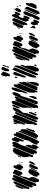

<svg xmlns="http://www.w3.org/2000/svg" viewBox="1471 -2251 803 3785"><g transform="rotate(-90 1872.5 -358.5)"><path d="M237 -427 130 -169 111 -128 104 -116 89 -113 81 -115 71 -128 70 -136 71 -160 94 -222 188 -449 216 -504 226 -513 232 -518 245 -521 257 -517 264 -505 262 -497ZM274 -100 249 -35 231 -4 214 8H202L193 9L186 3L177 -4L176 -10L174 -25L176 -35L182 -50H181L172 -47L169 -56L165 -66L167 -77L199 -161L310 -429L339 -492L359 -511L367 -507L374 -503V-492L372 -485L388 -492L401 -488L412 -481L420 -460L417 -441L405 -409L384 -360L371 -333L366 -324L355 -320L345 -316L335 -322L326 -328L322 -337L316 -368L289 -333L273 -249L247 -180L259 -178L264 -168L277 -121ZM307 -446 173 -124 150 -70 139 -54 124 -43 118 -45 105 -50 102 -58 97 -71 98 -82 126 -159 228 -405 258 -474 273 -495 279 -500 293 -504 298 -506 307 -500 314 -495 315 -484ZM520 -372 486 -312 477 -305 462 -304 453 -307 443 -318V-327L445 -339L442 -337L429 -335L421 -334L416 -341L408 -353L409 -358L411 -374L425 -409L444 -455L459 -481L465 -490L489 -496L503 -487L505 -476L506 -465L497 -434H500H511L518 -425L525 -416V-408L526 -395ZM176 -439 91 -235 75 -198 67 -188 62 -179 64 -183 47 -179 38 -187V-198L52 -260L105 -388L139 -465L160 -490L167 -495L176 -493L184 -491L186 -480L187 -472L184 -461ZM98 -384 75 -330 61 -296 44 -262 37 -254 38 -262 46 -290 52 -303 50 -304 44 -310 45 -318 48 -343 69 -403 85 -433 104 -455 117 -459 123 -455 122 -450 117 -431 114 -425 113 -423ZM562 -403 567 -410 564 -402 560 -390 558 -396ZM560 -365 570 -381 577 -368 564 -354ZM515 -334 531 -373 541 -378 539 -367 527 -337ZM567 -338 571 -327 573 -322 557 -314 555 -331ZM421 -134 386 -48 362 -1 346 14 336 16 325 19 316 13 306 6 307 1 308 -17 309 -20H308L299 -17L293 -22L284 -28L282 -37L280 -48L284 -66L297 -101L348 -183L372 -200L382 -205L388 -199L393 -189L405 -190L413 -192L421 -185L429 -178V-167L430 -156ZM465 -161 451 -126 442 -104 431 -83 426 -84 433 -101 461 -170 470 -189 475 -195 476 -189ZM523 -133 470 -26 454 -15 447 -11 437 -15 428 -18V-24V-40L433 -53L431 -55L433 -63L441 -86L470 -157L485 -182L492 -190L493 -185L495 -179L506 -186L517 -182L525 -179L527 -170L530 -159ZM570 -120 538 -75 522 -70 517 -69V-75L519 -95L538 -141L550 -168L563 -185L580 -186L582 -181L586 -168L584 -158ZM434 -106 418 -69 397 -25 388 -14V-19L390 -40L423 -121L442 -156L451 -161L450 -150Z M1056 -430 1008 -315 998 -295 988 -290 980 -288 978 -296 976 -335 991 -387 979 -385 969 -389 959 -401 960 -412 967 -443 989 -494 999 -512 1004 -519 1019 -524 1025 -526 1035 -519 1042 -515 1043 -504 1044 -494 1040 -485 1048 -484H1060L1063 -474L1066 -464L1064 -456ZM963 -457 939 -400 907 -344 881 -261 823 -119 803 -72 785 -43 773 -33 759 -32H751L746 -39L737 -49L736 -66L744 -94L732 -89L726 -87L723 -95L718 -107L719 -115L748 -193L849 -436L877 -497L895 -516L903 -514L911 -512V-500L908 -489L927 -510L936 -516H947H956L962 -510L971 -502L970 -491ZM845 -454 731 -176 702 -116 694 -106 679 -107H673L670 -115L666 -135L685 -192L679 -191L674 -201L666 -260L668 -295L706 -399L741 -471L781 -503L793 -509L807 -508H812L814 -502L818 -491L824 -496H834L845 -497L848 -489L852 -477ZM1148 -367 1020 -60 979 5 967 11 953 6 947 4 945 -4 940 -17 942 -23 941 -21 927 -22H919L917 -30L913 -41L917 -57L931 -92L959 -147L991 -194L1009 -278L1028 -327L1057 -396L1077 -445L1091 -474L1104 -490L1118 -491H1123L1126 -486L1132 -473L1130 -463L1125 -446L1140 -447L1149 -444L1160 -432L1161 -421ZM683 -407 698 -417V-407L692 -389L681 -362L673 -343L668 -345L660 -348L662 -358ZM1173 -334 1075 -98 1059 -59 1049 -39 1033 -28 1026 -33 1030 -46 1031 -50 1033 -59 1059 -123 1137 -312 1168 -386 1184 -403 1181 -391 1178 -383 1182 -378 1187 -372 1184 -362ZM1216 -255 1164 -124 1126 -43 1094 -13 1080 -9 1074 -7 1064 -12 1057 -16 1056 -22 1054 -36 1064 -64 1084 -113 1151 -273 1173 -327 1182 -344 1186 -350V-351L1187 -352L1193 -359L1190 -351L1199 -353L1208 -349L1217 -335ZM897 -46 870 -6 854 -1 843 -9V-24L846 -37L837 -35L829 -32L819 -42L814 -47V-59L824 -99L871 -211L881 -236L886 -246L893 -250L903 -252L906 -242L910 -194L903 -153L893 -127L902 -128L908 -129L910 -124L917 -111L915 -97ZM1238 -231 1199 -98 1174 -72 1164 -68 1156 -84 1159 -92 1167 -114 1212 -222 1223 -240 1239 -242Z M2019 -412 1986 -333 1965 -281 1941 -231 1931 -221 1921 -226 1922 -237 1931 -279 1954 -334 1951 -335 1950 -341 1948 -354 1965 -441 1996 -509 2010 -525 2017 -531 2031 -529H2037L2038 -523L2043 -510L2039 -494L2031 -474L2037 -467L2034 -454ZM1755 -410 1666 -194 1643 -142 1633 -135 1628 -136 1629 -151 1635 -169 1649 -203 1645 -201 1642 -215 1640 -276 1645 -326 1664 -381 1694 -452 1721 -510 1729 -520 1748 -530 1761 -526 1769 -524 1771 -519 1777 -504 1776 -493 1768 -463 1767 -461H1768V-453V-442ZM1691 -469 1664 -403 1652 -384 1647 -377H1641L1631 -354L1623 -349L1624 -354L1630 -370L1633 -377H1631L1630 -386L1628 -397L1634 -418L1662 -487L1675 -508L1679 -515L1693 -519L1698 -521L1700 -515L1704 -501L1701 -494ZM1489 -411 1368 -118 1338 -47 1320 -26 1313 -31 1304 -37 1302 -54 1307 -86 1322 -126V-125L1320 -131L1317 -149L1323 -227L1352 -302L1401 -420L1424 -476L1442 -505L1460 -517L1471 -513L1479 -510L1481 -498L1482 -489L1479 -480L1484 -484L1497 -481L1502 -479L1504 -467ZM1827 -186 1799 -102 1774 -43 1761 -18 1754 -10 1743 -9 1741 -20V-22L1740 -21L1729 -19L1720 -18L1715 -25L1708 -36L1710 -52L1722 -87L1745 -144L1839 -371L1869 -442L1892 -490L1915 -511L1924 -516L1937 -513L1942 -512L1944 -504L1947 -493L1943 -483L1941 -479L1949 -478L1948 -472L1946 -460L1940 -443L1924 -406L1901 -363L1891 -356L1886 -360L1869 -333L1847 -251L1826 -201L1829 -200ZM1641 -468 1616 -409 1599 -373 1543 -308 1533 -223 1490 -105 1468 -54 1450 -21 1439 -10 1428 -8 1419 -6 1415 -13 1409 -21 1411 -39 1415 -50 1414 -49 1410 -42 1401 -49 1409 -69 1441 -147 1536 -376 1566 -447 1576 -469 1579 -477 1588 -480V-475L1586 -462L1602 -493L1613 -502L1619 -507L1630 -508L1640 -509L1643 -501L1648 -488ZM1413 -465 1347 -305 1329 -266 1318 -258 1312 -267 1309 -283 1316 -322 1335 -372 1328 -365 1326 -370 1324 -384 1344 -442 1367 -487 1377 -496 1382 -486 1381 -481 1390 -494 1401 -499H1413L1419 -493L1418 -485ZM1349 -467 1330 -426 1321 -419 1316 -429V-445L1326 -478L1339 -495H1344L1353 -494V-488ZM2103 -347 2000 -99 1981 -52 1970 -33 1956 -19 1950 -24 1941 -29 1943 -44 1951 -65 1945 -70 1938 -75 1937 -91 1941 -182 1973 -273 2024 -396 2056 -469 2062 -478 2073 -486 2080 -490 2088 -487 2098 -483 2105 -471 2095 -408 2108 -417 2120 -406 2118 -392ZM1854 -423 1714 -86 1687 -28 1675 -14 1658 -6 1646 -10 1639 -13 1637 -22 1635 -36 1638 -46 1647 -71 1635 -63V-68L1634 -89L1657 -160L1748 -379L1773 -438L1784 -459L1801 -461L1802 -455L1804 -441L1800 -425L1798 -423L1836 -463L1847 -471L1859 -468L1864 -467V-458ZM1546 -417 1418 -107 1386 -34 1364 -19 1358 -28 1362 -41 1364 -47 1359 -41 1353 -46 1354 -51 1357 -65 1368 -92 1387 -139 1486 -377 1512 -438 1526 -458 1532 -457 1537 -456 1540 -460 1548 -462 1554 -464 1555 -453 1557 -444ZM2147 -255 2108 -156 2066 -56 2054 -32 2049 -23 2028 -17 2020 -32 2022 -42 2018 -34 2008 -25 2002 -20 1987 -24V-30L1988 -49L2013 -114L2093 -305L2108 -342L2117 -362L2127 -378L2140 -381L2146 -382L2147 -376L2151 -363L2148 -347L2135 -309L2146 -316L2151 -307L2153 -291ZM2150 -136 2139 -42 2124 -12 2108 2 2095 5 2087 6 2078 -1 2069 -8 2070 -19 2077 -47 2080 -54 2077 -55 2080 -66 2090 -90 2130 -188 2145 -220 2152 -228 2159 -221 2155 -211 2145 -183 2142 -177H2144L2146 -170L2150 -160ZM1552 -139 1515 -51 1511 -44 1497 -39 1495 -38 1492 -32 1494 -38 1492 -37 1490 -43 1486 -57 1489 -67 1497 -89 1526 -160 1539 -185 1546 -191 1556 -187V-177ZM1871 -106 1855 -57 1849 -48 1832 -36 1822 -39 1814 -41 1813 -47 1810 -61 1814 -72 1822 -95 1848 -159 1858 -181H1863L1869 -179L1872 -167ZM1535 -43V-61L1548 -79L1557 -71L1556 -63L1549 -47Z M2337 -644 2316 -596 2300 -571 2285 -564 2280 -561 2269 -568 2262 -573 2261 -584V-595L2267 -616L2271 -623L2262 -622L2261 -627L2258 -639L2259 -658L2272 -707L2283 -726L2291 -733L2300 -740L2308 -738L2318 -736L2320 -724L2322 -715L2321 -711L2329 -715L2335 -717L2345 -712L2353 -708V-694ZM2423 -643 2403 -599 2396 -587 2377 -577 2367 -583 2360 -588V-594L2361 -607L2366 -622L2362 -621V-627L2359 -641L2368 -666L2389 -715L2399 -730L2404 -736L2413 -735L2421 -733L2419 -725L2418 -724H2425H2437L2443 -711L2442 -693ZM2436 -616 2443 -628 2445 -633 2455 -632 2445 -640 2446 -645 2449 -655 2466 -697 2482 -712 2489 -707 2487 -699 2467 -646 2456 -632 2458 -631 2459 -620 2455 -596 2452 -589 2447 -586 2437 -581 2434 -589 2431 -600ZM2416 -420 2294 -125 2264 -57 2261 -50 2243 -43 2240 -50 2235 -62 2234 -73 2248 -162 2279 -239 2280 -246 2295 -286 2371 -468 2385 -499 2392 -511 2403 -518 2405 -511 2408 -500 2406 -495 2412 -496 2421 -497 2429 -490 2435 -485 2434 -471ZM2336 -432 2304 -356 2284 -307 2269 -273 2258 -254 2246 -246 2241 -253 2237 -272 2239 -301 2261 -373 2267 -386V-392L2266 -404L2270 -423L2286 -468L2302 -496L2309 -504L2314 -501L2321 -494V-491L2325 -495L2333 -492L2344 -489L2346 -478L2347 -467ZM2472 -398 2426 -270 2350 -88 2314 -19 2305 -11 2294 -12 2286 -13 2283 -21 2281 -32 2283 -42 2290 -60 2289 -59 2290 -65 2292 -84 2323 -158 2429 -413 2447 -457 2454 -471 2469 -482 2468 -473 2464 -463 2474 -459 2475 -446ZM2245 -472 2255 -458 2253 -450 2246 -428 2241 -418 2233 -416 2227 -417 2226 -428 2227 -449 2228 -457ZM2470 -198 2466 -116 2428 -21 2409 -1 2399 3 2388 6 2378 5 2368 3 2361 -7 2356 -14 2358 -27 2364 -45 2358 -41 2348 -50 2350 -58 2370 -116 2449 -305 2461 -334 2471 -350 2483 -356 2484 -348 2487 -336 2481 -307 2463 -261H2464L2467 -251ZM2470 -37 2459 -46 2462 -55 2472 -81 2476 -87H2481L2490 -86V-81L2491 -70L2488 -53L2485 -45Z M2770 -427 2663 -169 2644 -128 2637 -116 2622 -113 2614 -115 2604 -128 2603 -136 2604 -160 2627 -222 2721 -449 2749 -504 2759 -513 2765 -518 2778 -521 2790 -517 2797 -505 2795 -497ZM2807 -100 2782 -35 2764 -4 2747 8H2735L2726 9L2719 3L2710 -4L2709 -10L2707 -25L2709 -35L2715 -50H2714L2705 -47L2702 -56L2698 -66L2700 -77L2732 -161L2843 -429L2872 -492L2892 -511L2900 -507L2907 -503V-492L2905 -485L2921 -492L2934 -488L2945 -481L2953 -460L2950 -441L2938 -409L2917 -360L2904 -333L2899 -324L2888 -320L2878 -316L2868 -322L2859 -328L2855 -337L2849 -368L2822 -333L2806 -249L2780 -180L2792 -178L2797 -168L2810 -121ZM2840 -446 2706 -124 2683 -70 2672 -54 2657 -43 2651 -45 2638 -50 2635 -58 2630 -71 2631 -82 2659 -159 2761 -405 2791 -474 2806 -495 2812 -500 2826 -504 2831 -506 2840 -500 2847 -495 2848 -484ZM3053 -372 3019 -312 3010 -305 2995 -304 2986 -307 2976 -318V-327L2978 -339L2975 -337L2962 -335L2954 -334L2949 -341L2941 -353L2942 -358L2944 -374L2958 -409L2977 -455L2992 -481L2998 -490L3022 -496L3036 -487L3038 -476L3039 -465L3030 -434H3033H3044L3051 -425L3058 -416V-408L3059 -395ZM2709 -439 2624 -235 2608 -198 2600 -188 2595 -179 2597 -183 2580 -179 2571 -187V-198L2585 -260L2638 -388L2672 -465L2693 -490L2700 -495L2709 -493L2717 -491L2719 -480L2720 -472L2717 -461ZM2631 -384 2608 -330 2594 -296 2577 -262 2570 -254 2571 -262 2579 -290 2585 -303 2583 -304 2577 -310 2578 -318 2581 -343 2602 -403 2618 -433 2637 -455 2650 -459 2656 -455 2655 -450 2650 -431 2647 -425 2646 -423ZM3095 -403 3100 -410 3097 -402 3093 -390 3091 -396ZM3093 -365 3103 -381 3110 -368 3097 -354ZM3048 -334 3064 -373 3074 -378 3072 -367 3060 -337ZM3100 -338 3104 -327 3106 -322 3090 -314 3088 -331ZM2954 -134 2919 -48 2895 -1 2879 14 2869 16 2858 19 2849 13 2839 6 2840 1 2841 -17 2842 -20H2841L2832 -17L2826 -22L2817 -28L2815 -37L2813 -48L2817 -66L2830 -101L2881 -183L2905 -200L2915 -205L2921 -199L2926 -189L2938 -190L2946 -192L2954 -185L2962 -178V-167L2963 -156ZM2998 -161 2984 -126 2975 -104 2964 -83 2959 -84 2966 -101 2994 -170 3003 -189 3008 -195 3009 -189ZM3056 -133 3003 -26 2987 -15 2980 -11 2970 -15 2961 -18V-24V-40L2966 -53L2964 -55L2966 -63L2974 -86L3003 -157L3018 -182L3025 -190L3026 -185L3028 -179L3039 -186L3050 -182L3058 -179L3060 -170L3063 -159ZM3103 -120 3071 -75 3055 -70 3050 -69V-75L3052 -95L3071 -141L3083 -168L3096 -185L3113 -186L3115 -181L3119 -168L3117 -158ZM2967 -106 2951 -69 2930 -25 2921 -14V-19L2923 -40L2956 -121L2975 -156L2984 -161L2983 -150Z M3416 -272 3389 -211 3380 -197 3373 -195 3360 -191 3356 -199 3351 -209 3352 -214 3355 -230V-231L3353 -232L3342 -233L3339 -245L3336 -253L3339 -266L3353 -304L3409 -440L3427 -484L3441 -510L3457 -525L3468 -524H3476L3479 -516L3483 -506L3481 -498L3476 -484L3483 -483L3489 -482L3490 -477L3493 -463L3488 -447L3460 -390L3444 -379L3437 -385L3435 -386L3433 -382L3405 -312L3413 -310L3421 -299L3420 -291ZM3398 -446 3320 -259 3300 -228 3290 -221 3280 -226 3273 -229 3271 -243 3279 -272 3272 -281 3266 -287 3267 -299 3279 -338 3324 -445 3352 -505 3366 -521 3375 -520H3384L3385 -512L3387 -502V-501L3393 -500H3404L3407 -488L3409 -479L3407 -472ZM3529 -463 3547 -505 3553 -515 3552 -510 3547 -497 3537 -472ZM3320 -453 3283 -364 3262 -318 3248 -302H3240L3232 -281L3225 -269L3228 -277L3237 -302L3225 -306L3216 -318L3215 -329L3217 -361L3243 -428L3283 -495L3302 -507L3313 -508H3324L3326 -503L3332 -491L3329 -481ZM3591 -377 3565 -348 3555 -345 3545 -343 3537 -348 3527 -354 3525 -369 3528 -390 3546 -434 3558 -452 3569 -457 3573 -459 3588 -489 3597 -498 3596 -492 3592 -479 3587 -466 3584 -459V-458L3600 -450L3607 -435L3606 -425ZM3524 -422 3505 -378 3498 -367 3479 -357 3467 -365V-374L3466 -386L3472 -406L3493 -452L3501 -463L3514 -469L3523 -466L3531 -456L3530 -448ZM3624 -415 3634 -433 3644 -424 3643 -419 3637 -404 3620 -400ZM3199 -373 3212 -413 3210 -417 3218 -421 3216 -416 3224 -425 3228 -417 3223 -405 3210 -373 3202 -363ZM3646 -375 3659 -378 3660 -373 3663 -359 3646 -348 3643 -356 3638 -365ZM3438 -215 3424 -189 3418 -180 3406 -175 3397 -176 3388 -186 3390 -202 3399 -229 3414 -266 3425 -284 3434 -291 3441 -296 3450 -291 3457 -287 3459 -293 3473 -318 3470 -311 3462 -291 3457 -286V-273ZM3539 -252 3489 -129 3443 -19 3426 9 3418 17 3407 21 3398 23 3390 20 3379 16 3375 2 3373 -5 3375 -16 3389 -57 3405 -86 3431 -120 3444 -184 3469 -249 3486 -281 3503 -294H3504L3507 -300L3515 -312L3517 -299L3515 -295H3517H3525L3531 -289L3539 -281L3540 -273ZM3627 -198 3578 -77 3544 -4 3520 17 3510 21 3495 17 3490 15 3488 10 3485 -4 3488 -18 3507 -66 3562 -198 3580 -232 3583 -240 3594 -264 3600 -272 3610 -276 3609 -268 3605 -256H3608H3619L3626 -247L3632 -237V-229V-215ZM3568 -234 3501 -72 3482 -33 3479 -30 3477 -26V-28L3473 -25L3470 -35L3473 -53L3486 -85L3550 -239L3562 -266L3570 -276H3581L3579 -267ZM3694 -102 3670 -58 3662 -48 3649 -41 3644 -39 3635 -47 3634 -45 3614 -34 3604 -38 3596 -42V-48V-63L3601 -78L3616 -115L3656 -211L3678 -245L3687 -252L3695 -249L3705 -244L3708 -229L3707 -211L3692 -169L3698 -170L3705 -158V-148ZM3245 -81 3235 -66 3223 -61 3214 -64 3205 -74V-83L3214 -115L3228 -129L3218 -131L3210 -144L3219 -159L3228 -154L3236 -151L3234 -145L3230 -135L3228 -130L3229 -131H3243L3248 -132L3251 -127L3256 -114L3254 -106ZM3320 -38 3311 -22 3302 -14 3295 -9 3288 -11 3278 -14 3277 -20 3275 -34 3280 -49 3283 -56 3273 -55 3271 -60 3264 -73 3266 -86 3283 -133 3296 -150 3307 -154 3315 -156 3322 -149 3328 -143 3326 -127 3325 -124 3332 -120 3340 -116 3341 -101 3337 -80ZM3386 -113 3387 -119 3395 -139 3399 -146 3397 -138ZM3351 -8 3340 7 3326 11 3319 10 3311 -3 3313 -11 3316 -28 3338 -82 3350 -100 3364 -104 3370 -106 3372 -100 3379 -88 3376 -72Z"/></g></svg>

Font: Rubik Marker Hatch
Style: Regular
Weight: 400
Designer: Hubert and Fischer, NaN
Foundry: Hubert & Fischer, NaN
Version: Version 2.200